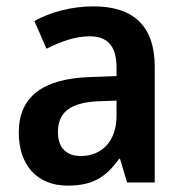

<svg xmlns="http://www.w3.org/2000/svg" viewBox="-20 -573 576 603"><path d="M274 -553C204 -553 139 -535 88 -507L126 -420C172 -443 217 -459 262 -459C316 -459 346 -430 346 -361V-334L263 -331C114 -326 39 -269 39 -157C39 -53 98 10 192 10C271 10 312 -16 354 -74H357L379 0H466V-364C466 -490 400 -553 274 -553ZM289 -255 346 -257V-209C346 -128 298 -83 234 -83C191 -83 162 -106 162 -158C162 -217 196 -251 289 -255Z"/></svg>

Font: Noto Sans Armenian SemiCondensed SemiBold
Style: Regular
Weight: 600
Width: 4
Designer: Monotype Design Team
Foundry: Monotype Imaging Inc.
Version: Version 2.008